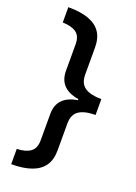

<svg xmlns="http://www.w3.org/2000/svg" viewBox="-163 -779 711 1002"><g transform="rotate(20 192.5 -278.0)"><path d="M35 73Q82 72 109.5 53Q137 34 137 -12V-158Q137 -257 248 -275V-281Q137 -299 137 -398V-544Q137 -591 110 -609.5Q83 -628 35 -629V-714Q105 -714 149.5 -697.5Q194 -681 216 -648Q238 -615 238 -563V-414Q238 -364 269.5 -343Q301 -322 361 -322V-234Q301 -234 269.5 -213Q238 -192 238 -143V7Q238 59 215.5 92Q193 125 148 141.5Q103 158 35 158Z"/></g></svg>

Font: Noto Sans Javanese Medium
Style: Regular
Weight: 500
Version: Version 2.004